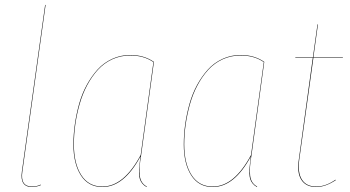

<svg xmlns="http://www.w3.org/2000/svg" viewBox="-20 -750 1422 779"><path d="M165 -730 70.8 -54.2Q61.5 6.8 109.9 6.8Q129.4 6.8 145 -1L146 1Q127.9 8.8 109.9 8.8Q59.6 8.8 68.8 -54.2L163.1 -730Z M508.8 -526.9Q564 -526.9 604.5 -499L552.7 -121.1Q543.5 -68.4 547.1 -37.4Q550.8 -6.3 575.7 6.8L574.7 8.8Q564 2.9 557.1 -5.6Q550.3 -14.2 547.4 -23.7Q544.4 -33.2 544.2 -47.1Q543.9 -61 545.2 -73.2Q546.4 -85.4 548.3 -103.5Q549.3 -111.3 549.8 -115.2Q482.9 8.8 395.5 8.8Q338.4 8.8 308.1 -38.6Q277.8 -85.9 277.8 -164.1Q277.8 -204.6 283.7 -245.8Q289.6 -287.1 301 -328.4Q312.5 -369.6 331.8 -405Q351.1 -440.4 375.7 -467.8Q400.4 -495.1 434.8 -511Q469.2 -526.9 508.8 -526.9ZM508.8 -524.9Q469.2 -524.9 435.3 -509.3Q401.4 -493.7 376.7 -466.3Q352.1 -439 333.3 -403.6Q314.5 -368.2 303 -327.4Q291.5 -286.6 285.6 -245.6Q279.8 -204.6 279.8 -164.1Q279.8 -86.4 309.6 -39.8Q339.4 6.8 395.5 6.8Q482.4 6.8 550.8 -121.1L602.5 -498Q563.5 -524.9 508.8 -524.9Z M956.5 -526.9Q1011.7 -526.9 1052.2 -499L1000.5 -121.1Q991.2 -68.4 994.9 -37.4Q998.5 -6.3 1023.4 6.8L1022.5 8.8Q1011.7 2.9 1004.9 -5.6Q998 -14.2 995.1 -23.7Q992.2 -33.2 991.9 -47.1Q991.7 -61 992.9 -73.2Q994.1 -85.4 996.1 -103.5Q997.1 -111.3 997.6 -115.2Q930.7 8.8 843.3 8.8Q786.1 8.8 755.9 -38.6Q725.6 -85.9 725.6 -164.1Q725.6 -204.6 731.4 -245.8Q737.3 -287.1 748.8 -328.4Q760.3 -369.6 779.5 -405Q798.8 -440.4 823.5 -467.8Q848.1 -495.1 882.6 -511Q917 -526.9 956.5 -526.9ZM956.5 -524.9Q917 -524.9 883.1 -509.3Q849.1 -493.7 824.5 -466.3Q799.8 -439 781 -403.6Q762.2 -368.2 750.7 -327.4Q739.3 -286.6 733.4 -245.6Q727.5 -204.6 727.5 -164.1Q727.5 -86.4 757.3 -39.8Q787.1 6.8 843.3 6.8Q930.2 6.8 998.5 -121.1L1050.3 -498Q1011.2 -524.9 956.5 -524.9Z M1251.5 -515.1 1194.3 -103Q1187 -49.3 1205.1 -21.2Q1223.1 6.8 1263.2 6.8Q1301.8 6.8 1341.3 -21L1342.3 -19Q1300.3 8.8 1263.2 8.8Q1221.7 8.8 1202.9 -20Q1184.1 -48.8 1192.4 -103L1249 -515.1H1178.2V-517.1H1249.5L1268.1 -650.9H1270L1251.5 -517.1H1371.1V-515.1Z"/></svg>

Font: Fira Sans Compressed Two
Style: Italic
Weight: 100
Width: 3
Italic angle: -8°
Designer: Carrois Corporate & Edenspiekermann AG
Foundry: Carrois Corporate GbR & Edenspiekermann AG
Version: Version 4.203;PS 004.203;hotconv 1.0.88;makeotf.lib2.5.64775